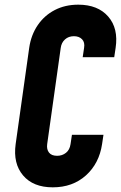

<svg xmlns="http://www.w3.org/2000/svg" viewBox="-20 -786 518 822"><path d="M423 -209 417 -169Q404.5 -86 347.8 -35Q291 16 206 16Q122 16 78.8 -35Q35.5 -86 47 -169L105 -581Q113 -636.5 141.5 -678.2Q170 -720 214.5 -743Q259 -766 315 -766Q399 -766 443.2 -715.2Q487.5 -664.5 475 -581L469 -541H334L340 -581Q344 -605 331.2 -618Q318.5 -631 296.5 -631Q273.5 -631 258.2 -617.2Q243 -603.5 240 -581L182 -169Q179 -146.5 189.8 -132.8Q200.5 -119 224.5 -119Q246.5 -119 262.5 -131.8Q278.5 -144.5 282 -169L288 -209Z"/></svg>

Font: Mohave Light
Style: Bold Italic
Weight: 700
Italic angle: -8°
Version: Version 2.003